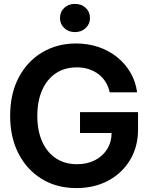

<svg xmlns="http://www.w3.org/2000/svg" viewBox="-20 -965 775 997"><path d="M376.5 11.7Q274.9 11.7 197.5 -35.4Q120.1 -82.5 76.4 -167Q32.7 -251.5 32.7 -363.3Q32.7 -478.5 77.4 -563Q122.1 -647.5 199.7 -693.4Q277.3 -739.3 375 -739.3Q437 -739.3 491.2 -720.9Q545.4 -702.6 587.6 -668.7Q629.9 -634.8 657.2 -588.4Q684.6 -542 691.9 -485.4H549.8Q543.5 -514.6 528.8 -538.6Q514.2 -562.5 491.7 -579.6Q469.2 -596.7 440.9 -606Q412.6 -615.2 378.9 -615.2Q315.4 -615.2 269.5 -584.2Q223.6 -553.2 198.7 -496.8Q173.8 -440.4 173.8 -363.3Q173.8 -286.6 198.7 -230.5Q223.6 -174.3 270 -143.3Q316.4 -112.3 379.9 -112.3Q432.6 -112.3 473.1 -133.1Q513.7 -153.8 536.6 -190.9Q559.6 -228 559.6 -277.3L594.2 -274.4H395.5V-382.8H696.8V-292.5Q696.8 -203.1 655.5 -134.5Q614.3 -65.9 542.2 -27.1Q470.2 11.7 376.5 11.7ZM369.1 -798.3Q335.4 -798.3 313.5 -819.3Q291.5 -840.3 291.5 -871.6Q291.5 -903.3 313.5 -924.1Q335.4 -944.8 369.1 -944.8Q402.8 -944.8 425 -924.1Q447.3 -903.3 447.3 -871.6Q447.3 -840.3 425 -819.3Q402.8 -798.3 369.1 -798.3Z"/></svg>

Font: Inter Cardless Display
Style: Bold
Weight: 700
Designer: Rasmus Andersson
Foundry: rsms
Version: Version 4.001;git-9221beed3